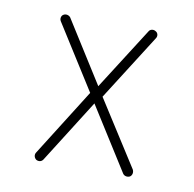

<svg xmlns="http://www.w3.org/2000/svg" viewBox="-53 -427 485 479"><g transform="rotate(10 190.0 -188.0)"><path d="M309 -22 203 -188 309 -355C313 -361 311 -369 305 -372C299 -376 291 -374 288 -369L188 -212L89 -369C85 -374 77 -376 71 -372C66 -369 64 -361 68 -355L171 -192L64 -22C60 -16 62 -8 68 -4C74 -1 81 -2 85 -8L186 -168L287 -8C291 -2 299 -1 305 -4C311 -8 312 -16 309 -22Z"/></g></svg>

Font: LS
Style: LightAlt
Weight: 250
Designer: BSozoo
Foundry: BSozoo
Version: Version 001.000